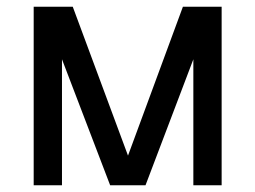

<svg xmlns="http://www.w3.org/2000/svg" viewBox="-20 -550 758 570"><path d="M80 0V-530H196L360 -88L523 -530H638V0H554V-374L412 0H307L164 -374V0Z"/></svg>

Font: Geist
Style: Regular
Weight: 400
Designer: Basement.studio, Andrés Briganti, Mateo Zaragoza
Foundry: Basement.studio, Vercel, Andrés Briganti, Guido Ferreyra, Mateo Zaragoza
Version: Version 1.401